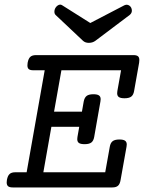

<svg xmlns="http://www.w3.org/2000/svg" viewBox="-20 -821 640 841"><path d="M590.3 -558.1Q590.3 -550.8 589.4 -546.4L567.4 -422.4Q564.5 -405.3 554.9 -397.9Q545.4 -390.6 525.4 -390.6Q508.3 -390.6 500.7 -395.8Q493.2 -400.9 493.2 -412.6Q493.2 -415.5 494.1 -422.4L510.3 -513.2H249L216.8 -332H338.9L346.7 -376.5Q350.1 -393.6 359.6 -400.9Q369.1 -408.2 389.2 -408.2Q405.8 -408.2 413.3 -403.1Q420.9 -397.9 420.9 -386.7Q420.9 -380.4 419.9 -376.5L392.6 -221.2Q389.6 -204.1 380.1 -196.8Q370.6 -189.5 350.6 -189.5Q333.5 -189.5 325.9 -194.6Q318.4 -199.7 318.4 -211.4Q318.4 -214.4 319.3 -221.2L327.1 -265.6H205.1L169.9 -66.4H440.9L460.9 -178.2Q463.9 -195.3 473.4 -202.6Q482.9 -210 502.9 -210Q520 -210 527.6 -204.8Q535.2 -199.7 535.2 -188Q535.2 -185.1 534.2 -178.2L508.3 -33.2Q505.4 -15.1 497.1 -7.6Q488.8 0 472.2 0H35.6Q22 0 15.6 -5.1Q9.3 -10.3 9.3 -22Q9.3 -25.4 10.3 -33.2Q13.7 -51.3 22 -58.8Q30.3 -66.4 46.9 -66.4H96.7L175.8 -513.2H126Q112.3 -513.2 106.2 -518.1Q100.1 -522.9 100.1 -534.7Q100.1 -542 101.1 -546.4Q104.5 -564.5 112.8 -572Q121.1 -579.6 137.7 -579.6H564.5Q578.1 -579.6 584.2 -574.7Q590.3 -569.8 590.3 -558.1ZM534.7 -800.3Q541 -800.3 546.4 -796.6Q551.8 -793 554.7 -787.1Q557.6 -781.2 557.6 -774.4Q557.6 -763.2 547.9 -755.4L397.5 -642.1Q385.3 -633.3 369.1 -633.3Q353.5 -633.3 343.8 -642.1L223.6 -755.4Q218.3 -760.7 218.3 -769.5Q218.3 -779.3 223.6 -787.6Q227.5 -793.5 232.9 -797.1Q238.3 -800.8 243.7 -800.8Q248 -800.8 252.4 -797.9L375.5 -720.2L524.9 -797.9Q530.8 -800.3 534.7 -800.3Z"/></svg>

Font: Courier Prime
Style: Italic
Weight: 400
Italic angle: -10°
Designer: Alan Dague-Greene
Foundry: Quote-Unquote Apps
Version: Version 3.018